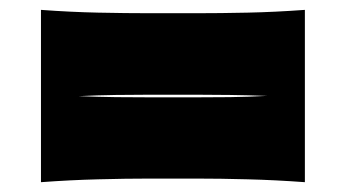

<svg xmlns="http://www.w3.org/2000/svg" viewBox="-20 -541 700 389"><path d="M63 -171.9V-521Q122.6 -516.6 179 -515.4Q235.4 -514.2 284.2 -514.2H376.5Q425.8 -514.2 481.7 -515.4Q537.6 -516.6 597.7 -521V-171.9Q537.6 -176.3 481.7 -177.7Q425.8 -179.2 376.5 -179.2H284.2Q235.4 -179.2 179 -177.7Q122.6 -176.3 63 -171.9ZM284.2 -343.8H376.5Q409.7 -343.8 446 -344.2Q482.4 -344.7 521 -346.7Q482.4 -348.1 446 -348.6Q409.7 -349.1 376.5 -349.1H284.2Q251 -349.1 214.6 -348.6Q178.2 -348.1 139.2 -346.2Q178.2 -344.7 214.6 -344.2Q251 -343.8 284.2 -343.8Z"/></svg>

Font: Pinar-DS3-FD ExtraBold
Style: Regular
Weight: 800
Designer: Amin Abedi
Version: Version 3.000